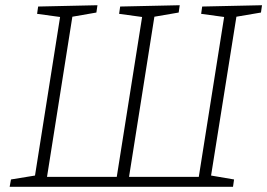

<svg xmlns="http://www.w3.org/2000/svg" viewBox="-20 -715 1023 735"><path d="M17 0 22 -28 114 -43 210 -650 122 -662 126 -690 353 -695 349 -667 257 -651 160 -38H427L524 -650L436 -662L440 -690L668 -695L664 -667L571 -651L474 -38H741L838 -650L750 -662L754 -690L983 -695L979 -667L885 -651L788 -43L876 -28L872 0Z"/></svg>

Font: Bitter Light
Style: Italic
Weight: 300
Italic angle: -9°
Designer: Sol Matas, and Bitter project Authors
Foundry: Sol Matas
Version: Version 2.001